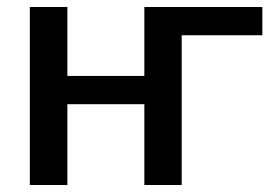

<svg xmlns="http://www.w3.org/2000/svg" viewBox="-20 -530 785 550"><path d="M731.5 -429H500.5V0H393.5V-231.5H173V0H65.5V-510H173V-312.5H393.5V-510H731.5Z"/></svg>

Font: Lato 2
Style: Regular
Weight: 600
Designer: Lukasz Dziedzic with Adam Twardoch and Botio Nikoltchev
Foundry: tyPoland Lukasz Dziedzic
Version: Version 2.015; 2015-08-06; http://www.latofonts.com/